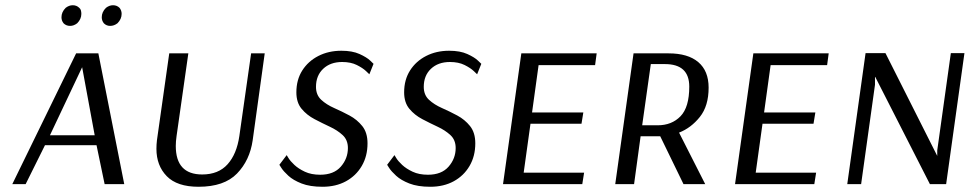

<svg xmlns="http://www.w3.org/2000/svg" viewBox="-20 -704 3719 734"><path d="M385 -674Q398 -684 412 -684Q427 -684 437 -674Q445 -664 445 -651Q445 -631 429 -615Q416 -605 401 -605Q387 -605 377 -615Q369 -625 369 -638Q369 -658 385 -674ZM231 -674Q244 -684 258 -684Q273 -684 283 -674Q288 -670 289.5 -663.5Q291 -657 291 -651Q291 -631 275 -615Q262 -605 248 -605Q233 -605 223 -615Q215 -625 215 -638Q215 -658 231 -674ZM356 -500 455 0H380L349 -149H152L78 0H27L271 -500ZM171 -187H342L294 -447Z M739 10Q657 10 617.5 -30.5Q578 -71 578 -135Q578 -143 578.5 -151.5Q579 -160 580 -168L627 -500H700L655 -184Q652 -163 652 -146Q652 -37 753 -37Q815 -37 850 -76Q885 -115 895 -184L940 -500H992L946 -168Q935 -91 886 -40.5Q837 10 739 10Z M1392 -420Q1392 -420 1379.5 -432Q1367 -444 1344 -455.5Q1321 -467 1288 -467Q1243 -467 1215.5 -441Q1188 -415 1188 -372Q1188 -341 1208 -322.5Q1228 -304 1257.5 -291Q1287 -278 1316 -262.5Q1345 -247 1365 -222Q1385 -197 1385 -156Q1385 -107 1363 -69.5Q1341 -32 1302.5 -11Q1264 10 1213 10Q1165 10 1133 -2.5Q1101 -15 1082.5 -32Q1064 -49 1056 -61.5Q1048 -74 1048 -74L1076 -111Q1076 -111 1083 -99.5Q1090 -88 1105.5 -73.5Q1121 -59 1145.5 -47.5Q1170 -36 1204 -36Q1256 -36 1283 -67Q1310 -98 1310 -138Q1310 -169 1290 -187.5Q1270 -206 1241 -219.5Q1212 -233 1182.5 -248.5Q1153 -264 1133 -288Q1113 -312 1113 -351Q1113 -399 1135.5 -434.5Q1158 -470 1197 -490Q1236 -510 1285 -510Q1327 -510 1354.5 -497.5Q1382 -485 1395 -472.5Q1408 -460 1408 -460Z M1804 -420Q1804 -420 1791.5 -432Q1779 -444 1756 -455.5Q1733 -467 1700 -467Q1655 -467 1627.5 -441Q1600 -415 1600 -372Q1600 -341 1620 -322.5Q1640 -304 1669.5 -291Q1699 -278 1728 -262.5Q1757 -247 1777 -222Q1797 -197 1797 -156Q1797 -107 1775 -69.5Q1753 -32 1714.5 -11Q1676 10 1625 10Q1577 10 1545 -2.5Q1513 -15 1494.5 -32Q1476 -49 1468 -61.5Q1460 -74 1460 -74L1488 -111Q1488 -111 1495 -99.5Q1502 -88 1517.5 -73.5Q1533 -59 1557.5 -47.5Q1582 -36 1616 -36Q1668 -36 1695 -67Q1722 -98 1722 -138Q1722 -169 1702 -187.5Q1682 -206 1653 -219.5Q1624 -233 1594.5 -248.5Q1565 -264 1545 -288Q1525 -312 1525 -351Q1525 -399 1547.5 -434.5Q1570 -470 1609 -490Q1648 -510 1697 -510Q1739 -510 1766.5 -497.5Q1794 -485 1807 -472.5Q1820 -460 1820 -460Z M2206 0H1903L1973 -500H2261L2255 -455H2039L2014 -274H2210L2203 -231H2008L1982 -44H2213Z M2536 -500Q2610 -500 2649.5 -466.5Q2689 -433 2689 -369Q2689 -299 2655.5 -257Q2622 -215 2576 -197L2676 0H2593L2504 -183H2429L2404 0H2332L2402 -500ZM2468 -459 2435 -225H2494Q2548 -225 2581.5 -259.5Q2615 -294 2615 -373Q2615 -459 2522 -459Z M3093 0H2790L2860 -500H3148L3142 -455H2926L2901 -274H3097L3090 -231H2895L2869 -44H3100Z M3597 0H3535L3326 -410H3325V-380L3272 0H3219L3289 -501H3365L3563 -108V-129L3615 -501H3667Z"/></svg>

Font: Arsenal SC
Style: Italic
Weight: 400
Italic angle: -9.10001°
Designer: Andrij Shevchenko
Foundry: Stairsfor
Version: Version 2.001; ttfautohint (v1.8.4.7-5d5b)